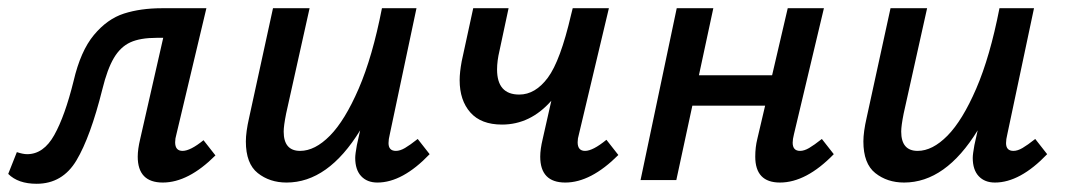

<svg xmlns="http://www.w3.org/2000/svg" viewBox="-42 -438 2590 467"><path d="M482 -60Q416 6 354 6Q293 6 293 -57Q293 -75 299 -100L355 -346H339Q299 -346 275 -335Q251 -324 235 -297Q219 -270 207 -221Q178 -105 144 -48Q110 9 47 9Q2 9 -22 -15L-1 -68Q14 -63 24 -63Q64 -63 90 -109.5Q116 -156 137 -241Q154 -314 186.5 -353Q219 -392 259.5 -405Q300 -418 352 -418H460L387 -111Q384 -101 384 -92Q384 -71 402 -71Q421 -71 453 -97Z M1003 -63Q937 6 876 6Q851 6 836.5 -9.5Q822 -25 822 -54Q822 -63 826 -85L834 -121Q756 6 655 6Q614 6 585 -17Q556 -40 556 -94Q556 -117 564 -152L622 -418H711L654 -162Q648 -132 648 -118Q648 -71 688 -71Q724 -71 760.5 -108Q797 -145 830.5 -222.5Q864 -300 887 -418H971L906 -111Q903 -99 903 -90Q903 -71 921 -71Q931 -71 943 -78Q955 -85 974 -100Z M1462 -61Q1395 6 1333 6Q1272 6 1272 -57Q1272 -75 1278 -100L1299 -193Q1248 -135 1179 -135Q1128 -135 1102 -164.5Q1076 -194 1076 -243Q1076 -262 1081 -289L1109 -418H1195L1173 -315Q1167 -290 1167 -269Q1167 -208 1221 -208Q1260 -208 1290.5 -249Q1321 -290 1347 -402L1351 -418H1439L1366 -111Q1363 -101 1363 -92Q1363 -71 1381 -71Q1400 -71 1433 -98Z M1986 -63Q1919 6 1855 6Q1795 6 1795 -57Q1795 -80 1800 -100L1819 -181H1642L1603 0H1516L1604 -418H1693L1658 -255H1836L1874 -418H1962L1889 -111Q1886 -99 1886 -91Q1886 -71 1904 -71Q1914 -71 1926 -78Q1938 -85 1957 -100Z M2505 -63Q2439 6 2378 6Q2353 6 2338.5 -9.5Q2324 -25 2324 -54Q2324 -63 2328 -85L2336 -121Q2258 6 2157 6Q2116 6 2087 -17Q2058 -40 2058 -94Q2058 -117 2066 -152L2124 -418H2213L2156 -162Q2150 -132 2150 -118Q2150 -71 2190 -71Q2226 -71 2262.5 -108Q2299 -145 2332.5 -222.5Q2366 -300 2389 -418H2473L2408 -111Q2405 -99 2405 -90Q2405 -71 2423 -71Q2433 -71 2445 -78Q2457 -85 2476 -100Z"/></svg>

Font: Ysabeau Semibold
Style: Italic
Weight: 600
Italic angle: -12°
Designer: Christian Thalmann (Catharsis Fonts)
Version: Version 0.003